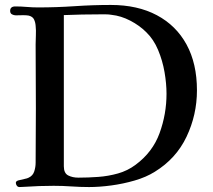

<svg xmlns="http://www.w3.org/2000/svg" viewBox="-20 -757 861 776"><path d="M653 -378Q653 -419 645 -465.5Q637 -512 619 -555Q601 -598 571 -627Q544 -654 506.5 -673.5Q469 -693 431 -697Q420 -699 408 -699Q396 -699 384 -699Q312 -699 238 -696V-85Q238 -57 255.5 -48Q273 -39 297 -39Q336 -39 377 -42Q418 -45 457 -56Q496 -67 528 -91Q597 -142 625 -219Q653 -296 653 -378ZM776 -392Q776 -293 734 -204.5Q692 -116 606 -63Q571 -41 524.5 -27.5Q478 -14 430 -7.5Q382 -1 340 -1Q305 -1 269 -3.5Q233 -6 197 -6Q168 -6 138.5 -5Q109 -4 80 -2Q75 -2 69.5 -1.5Q64 -1 59 -1Q52 -1 48 -6.5Q44 -12 44 -18Q44 -25 54.5 -28Q65 -31 78 -33.5Q91 -36 96 -39Q113 -47 118.5 -64.5Q124 -82 124 -99Q124 -154 124.5 -209Q125 -264 125 -319Q125 -384 124.5 -448.5Q124 -513 124 -577Q124 -596 125 -615Q126 -634 124 -653Q123 -667 117.5 -678.5Q112 -690 96 -694Q85 -696 70.5 -695.5Q56 -695 44 -695Q36 -695 28.5 -699Q21 -703 21 -713Q21 -731 42 -731Q65 -731 88 -729Q111 -727 134 -727Q208 -727 281.5 -732Q355 -737 428 -737Q536 -737 614 -695.5Q692 -654 734 -577Q776 -500 776 -392Z"/></svg>

Font: Kaisei Opti Medium
Style: Regular
Weight: 500
Designer: Font-Kai, 金井和夫
Foundry: KAZUO KANAI
Version: Version 5.003